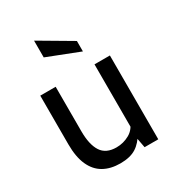

<svg xmlns="http://www.w3.org/2000/svg" viewBox="-181 -855 887 972"><g transform="rotate(-30 262.0 -368.5)"><path d="M237 10Q180 10 139.5 -13Q99 -36 77.5 -84Q56 -132 56 -205V-490H146V-230Q146 -152 172.5 -111Q199 -70 260 -70Q301 -70 336.5 -90Q372 -110 386 -154L373 -105V-490H463V0H383L365 -96L389 -80Q364 -34 329 -12Q294 10 237 10ZM355 -576 168 -649V-747L355 -637Z"/></g></svg>

Font: Cabin VF Beta
Style: Regular
Weight: 400
Designer: Pablo Impallari
Foundry: Pablo Impallari. http://www.impallari.com Igino Marini. http://www.ikern.com
Version: Version 2.200